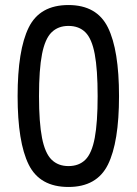

<svg xmlns="http://www.w3.org/2000/svg" viewBox="-20 -732 543 763"><path d="M252 11Q138 11 94 -78Q50 -167 50 -350Q50 -533 94 -622.5Q138 -712 252 -712Q365 -712 409 -622.5Q453 -533 453 -350Q453 -167 409 -78Q365 11 252 11ZM252 -72Q294 -72 319.5 -97.5Q345 -123 356.5 -184Q368 -245 368 -350Q368 -456 356.5 -517Q345 -578 319.5 -603.5Q294 -629 252 -629Q211 -629 185 -603.5Q159 -578 147 -517Q135 -456 135 -350Q135 -245 147 -184Q159 -123 185 -97.5Q211 -72 252 -72Z"/></svg>

Font: Zen Kaku Gothic Antique Medium
Style: Regular
Weight: 500
Designer: Yoshimichi Ohira
Foundry: Positype
Version: Version 1.002